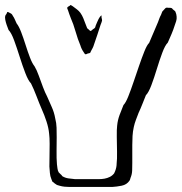

<svg xmlns="http://www.w3.org/2000/svg" viewBox="-39 -521 721 762"><path d="M250 -496Q258 -490 266 -484Q274 -478 280 -470Q287 -460 291.5 -449Q296 -438 300 -427Q302 -423 303.5 -418Q305 -413 307 -409L314 -403Q315 -402 317 -400Q319 -398 320 -398Q322 -398 325.5 -401Q329 -404 330 -405Q334 -407 337 -410Q339 -412 339.5 -415Q340 -418 341 -420Q344 -427 346.5 -433Q349 -439 352 -445Q354 -449 355.5 -451Q357 -453 359 -456Q361 -457 361.5 -458.5Q362 -460 363 -460Q364 -459 364 -455.5Q364 -452 364 -451Q365 -448 365.5 -445Q366 -442 366 -439Q365 -435 363.5 -431Q362 -427 360 -422Q354 -403 347.5 -383.5Q341 -364 334 -344Q332 -337 329 -331Q326 -325 322 -318Q321 -317 320.5 -314.5Q320 -312 318 -311Q317 -310 314.5 -309.5Q312 -309 310 -309Q309 -308 305 -306.5Q301 -305 299 -306Q298 -306 296 -309.5Q294 -313 293 -314Q284 -327 280 -341Q270 -364 261 -395.5Q252 -427 242 -449Q239 -457 236 -465Q233 -473 231 -480Q230 -482 228.5 -486Q227 -490 228 -491Q229 -493 233 -495.5Q237 -498 239 -499Q239 -501 241 -501Q242 -501 244.5 -499.5Q247 -498 250 -496ZM627 -352Q616 -341 605 -311.5Q594 -282 583.5 -247.5Q573 -213 562 -183.5Q551 -154 540 -143Q533 -126 526 -108Q519 -90 511 -73Q506 -60 500.5 -45.5Q495 -31 492 -17Q488 1 487 19Q486 37 486 55V125Q486 140 485.5 155.5Q485 171 479 185Q477 193 475 196Q464 212 444 216Q424 220 406 221Q395 221 372 221Q349 221 322 221Q295 221 272 221Q249 221 238 221Q228 221 217.5 220Q207 219 197 216Q195 215 192 214.5Q189 214 187 213Q185 212 182.5 210Q180 208 178 207Q176 205 173.5 203Q171 201 169 200Q168 198 167 195Q166 192 165 190Q160 178 159 165.5Q158 153 157 140Q157 125 157.5 100Q158 75 158 50Q158 25 156 10Q154 -13 145.5 -39Q137 -65 127 -87Q117 -110 106 -139Q95 -168 84 -190Q73 -201 61.5 -231Q50 -261 39 -296Q28 -331 17 -361Q6 -391 -5 -402Q-9 -412 -12.5 -422Q-16 -432 -18 -442Q-19 -447 -19 -451.5Q-19 -456 -17 -461Q-15 -463 -13.5 -465.5Q-12 -468 -11 -471Q-11 -471 -11 -472Q-11 -473 -10 -473Q-8 -474 -4 -472Q0 -470 1 -469Q8 -467 12 -458Q17 -451 20 -443.5Q23 -436 27 -428Q36 -417 45 -393.5Q54 -370 62.5 -343Q71 -316 80 -292.5Q89 -269 98 -258Q107 -243 115 -220.5Q123 -198 131.5 -175.5Q140 -153 148 -138Q157 -117 166.5 -96Q176 -75 180 -52Q185 -33 185.5 -14Q186 5 186 24Q186 46 185.5 77Q185 108 187 131Q188 138 189 147Q190 156 194 163Q196 165 198.5 167.5Q201 170 203 172Q205 173 206 175Q207 177 208 178Q219 185 233 187Q247 189 259 190H328Q340 190 352.5 190Q365 190 376 188Q387 186 397 181Q407 176 414 167Q415 165 416 162.5Q417 160 418 158Q424 143 424 127Q426 112 425.5 82Q425 52 424.5 22Q424 -8 426 -23Q428 -44 435.5 -64.5Q443 -85 451 -104Q460 -113 470 -138Q480 -163 491 -195.5Q502 -228 513 -260Q524 -292 534 -317Q544 -342 553 -351Q562 -371 570.5 -392Q579 -413 588 -433Q591 -441 593.5 -448Q596 -455 600 -462Q602 -468 605 -475Q607 -478 610.5 -481Q614 -484 616 -487Q619 -490 620 -490Q622 -491 625.5 -490.5Q629 -490 630 -490Q632 -490 635.5 -490Q639 -490 641 -489Q643 -489 644.5 -487Q646 -485 647 -484Q649 -482 652.5 -479.5Q656 -477 657 -475Q659 -471 660.5 -465Q662 -459 662 -455Q663 -446 660 -436.5Q657 -427 654 -419Q649 -403 642 -386.5Q635 -370 627 -352Z"/></svg>

Font: Rubik Vinyl
Style: Regular
Weight: 400
Designer: Hubert and Fischer, NaN
Foundry: Hubert and Fischer, NaN
Version: Version 2.200